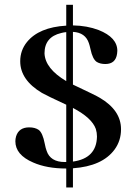

<svg xmlns="http://www.w3.org/2000/svg" viewBox="-20 -703 576 811"><path d="M168 -477.5Q168 -546.9 238.3 -563.5Q249 -566.4 259.8 -567.4V-360.4Q170.9 -413.1 168 -477.5ZM389.6 -126Q387.7 -34.2 288.1 -20.5V-247.1Q368.2 -205.1 384.8 -158.2Q389.6 -142.6 389.6 -126ZM288.1 88.9V7.8Q412.1 -1 463.9 -71.3Q491.2 -108.4 491.2 -157.2Q491.2 -237.3 401.4 -290Q387.7 -298.8 292 -343.8Q289.1 -344.7 288.1 -345.7V-568.4Q340.8 -565.4 355.5 -520.5Q358.4 -512.7 362.3 -495.1Q371.1 -453.1 388.7 -441.4Q403.3 -432.6 424.8 -432.6Q468.8 -432.6 474.6 -476.6Q475.6 -482.4 475.6 -488.3Q475.6 -544.9 396.5 -576.2Q347.7 -594.7 288.1 -595.7V-682.6H259.8V-594.7Q144.5 -587.9 93.8 -525.4Q65.4 -490.2 65.4 -444.3Q65.4 -365.2 157.2 -310.5Q177.7 -298.8 259.8 -260.7V-18.6H253.9Q192.4 -18.6 176.8 -66.4Q172.9 -76.2 168.9 -96.7Q160.2 -141.6 143.6 -154.3Q127.9 -165 103.5 -165Q59.6 -165 47.9 -127Q44.9 -116.2 44.9 -106.4Q44.9 -48.8 120.1 -16.6Q177.7 8.8 259.8 8.8V88.9Z"/></svg>

Font: Abhaya Libre SemiBold
Style: Regular
Weight: 600
Designer: Pushpananda Ekanayake, Sol Matas, Pathum Egodawatta
Foundry: Mooniak
Version: Version 1.050 ; ttfautohint (v1.6)